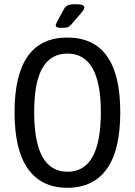

<svg xmlns="http://www.w3.org/2000/svg" viewBox="-20 -884 639 910"><path d="M49 -352Q49 -706 299 -706Q550 -706 550 -352Q550 -172 486 -83Q422 6 299 6Q177 6 113 -83Q49 -172 49 -352ZM458 -352Q458 -630 300 -630Q221 -630 181.5 -562.5Q142 -495 142 -352Q142 -70 300 -70Q458 -70 458 -352ZM244 -763Q244 -768 251 -782L283 -841Q290 -854 301.5 -859Q313 -864 338 -864Q380 -864 380 -849Q380 -843 374.5 -835Q369 -827 362 -819L315 -765Q308 -757 299.5 -754.5Q291 -752 272 -752Q244 -752 244 -763Z"/></svg>

Font: Asap Condensed
Style: Regular
Weight: 400
Designer: Pablo Cosgaya
Foundry: Omnibus-Type
Version: Version 1.010; ttfautohint (v1.8)